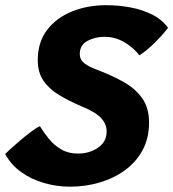

<svg xmlns="http://www.w3.org/2000/svg" viewBox="-30 -694 652 722"><path d="M233.5 8Q183.5 8 135.8 -5.8Q88 -19.5 49.8 -46.8Q11.5 -74 -10.5 -115Q-6 -120 10 -134.5Q26 -149 47 -166.8Q68 -184.5 87.8 -199.2Q107.5 -214 120 -219.5Q135 -195 154.5 -171.2Q174 -147.5 200.5 -132Q227 -116.5 263.5 -116.5Q306.5 -116.5 338.8 -138.8Q371 -161 371 -199.5Q371 -227.5 350.2 -250Q329.5 -272.5 277 -294Q229 -314.5 191.8 -337Q154.5 -359.5 133.2 -390.8Q112 -422 112 -467.5Q112 -535.5 147.2 -581.5Q182.5 -627.5 241 -651Q299.5 -674.5 368.5 -674.5Q415 -674.5 460 -666.2Q505 -658 542.2 -639.2Q579.5 -620.5 602 -589.5Q580 -560.5 549 -530.5Q518 -500.5 494 -486Q472 -515 437.8 -535.2Q403.5 -555.5 362.5 -555.5Q327 -555.5 298.5 -540Q270 -524.5 270 -491Q270 -469.5 287 -456.2Q304 -443 332.5 -432.5Q390 -411 434.8 -385.8Q479.5 -360.5 505 -324.2Q530.5 -288 530.5 -233.5Q530.5 -174.5 506.2 -129.5Q482 -84.5 440 -54Q398 -23.5 344.8 -7.8Q291.5 8 233.5 8Z"/></svg>

Font: Grandstander
Style: Bold Italic
Weight: 700
Italic angle: -15°
Designer: Tyler Finck
Foundry: Etcetera Type Co
Version: Version 1.200; ttfautohint (v1.8.3)